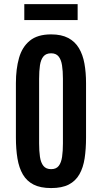

<svg xmlns="http://www.w3.org/2000/svg" viewBox="-20 -909 498 937"><path d="M229.5 8.8Q177.2 8.8 143.8 -8.3Q110.4 -25.4 91.6 -57.6Q72.8 -89.8 65.2 -135.5Q57.6 -181.2 57.6 -238.3V-503.4Q57.6 -572.3 72.8 -626Q87.9 -679.7 125.5 -710.4Q163.1 -741.2 229.5 -741.2Q279.8 -741.2 313 -723.6Q346.2 -706.1 365.2 -674.1Q384.3 -642.1 392.1 -598.6Q399.9 -555.2 399.9 -503.4V-238.3Q399.9 -182.1 393.1 -136.7Q386.2 -91.3 367.7 -58.6Q349.1 -25.9 315.9 -8.5Q282.7 8.8 229.5 8.8ZM229.5 -83.5Q254.4 -83.5 266.6 -99.4Q278.8 -115.2 283 -143.6Q287.1 -171.9 287.1 -209V-524.9Q287.1 -562.5 282.7 -590.3Q278.3 -618.2 265.9 -633.5Q253.4 -648.9 229.5 -648.9Q204.6 -648.9 191.9 -633.5Q179.2 -618.2 175 -590.3Q170.9 -562.5 170.9 -524.9V-209Q170.9 -171.9 175 -143.6Q179.2 -115.2 191.9 -99.4Q204.6 -83.5 229.5 -83.5ZM98.6 -811V-888.7H358.9V-811Z"/></svg>

Font: Antonio SemiBold
Style: Regular
Weight: 600
Designer: Vernon Adams
Foundry: Vernon Adams
Version: Version 1.002